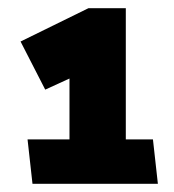

<svg xmlns="http://www.w3.org/2000/svg" viewBox="-20 -784 424 467"><path d="M59 -337 47 -445H149V-593L90 -566L30 -683L195 -764H286V-445H352L364 -337Z"/></svg>

Font: Palanquin Dark
Style: Bold
Weight: 700
Designer: Pria Ravichandran
Version: Version 1.000